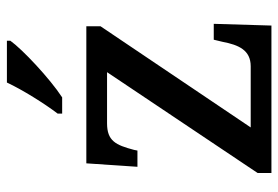

<svg xmlns="http://www.w3.org/2000/svg" viewBox="-145 -661 806 556"><g transform="rotate(-90 258.0 -383.0)"><path d="M207 -619V-606H254C309 -642 393 -721 418 -756V-766H297C276 -721 236 -657 207 -619ZM35 0H462L467 -167H421L415 -142C406 -95 391 -60 344 -60H167L460 -495V-536H63L53 -388H100L102 -398C116 -451 128 -476 179 -476H327L35 -40Z"/></g></svg>

Font: Noto Serif Ethiopic Medium
Style: Regular
Weight: 500
Designer: Monotype Design Team
Foundry: Monotype Imaging Inc.
Version: Version 2.102